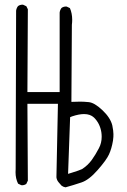

<svg xmlns="http://www.w3.org/2000/svg" viewBox="-20 -802 540 814"><path d="M336.4 -318.4Q362.8 -318.4 378.4 -303.7Q403.8 -278.8 409.7 -241.2Q411.1 -231.4 411.1 -222.2Q411.1 -195.8 399.4 -173.8Q385.3 -146.5 369.1 -124Q352.1 -100.6 327.6 -85Q316.4 -79.6 286.1 -70.3L268.6 -64.9L277.3 -305.2L285.6 -308.6Q314.5 -318.4 336.4 -318.4ZM459 -205.6Q460.4 -215.3 460.7 -221.7Q460.9 -228 460.9 -233.6Q460.9 -239.3 459.7 -249.3Q458.5 -259.3 456.1 -270.5Q448.2 -302.7 414.1 -335Q379.9 -367.2 355.5 -369.1Q335 -371.1 320.1 -371.1Q305.2 -371.1 282.7 -370.1L284.7 -696.8Q286.1 -708 286.1 -717.8Q286.1 -745.6 276.4 -767.6L263.2 -773.9Q261.7 -774.4 260.7 -774.4Q248.5 -774.4 240.7 -768.1Q234.4 -759.8 232.9 -749V-411.6H96.2L98.1 -762.7L91.8 -775.4L78.6 -781.7Q77.1 -782.2 76.2 -782.2Q64 -782.2 56.2 -775.9Q49.8 -767.6 48.3 -756.8L46.4 -85.4Q45.9 -78.6 45.9 -71.8Q45.9 -44.9 56.6 -23.4L69.8 -17.1Q71.3 -16.6 73.5 -16.6Q75.7 -16.6 79.1 -17.1Q85.4 -18.1 91.3 -22L98.1 -36.1L96.2 -361.8H225.6L219.2 -50.3Q220.7 -38.6 228 -29.8L240.7 -15.1Q248 -9.3 257.8 -7.8Q291.5 -17.1 324.7 -28.3Q356.9 -38.6 394 -81.1Q431.2 -123.5 441.9 -147Q453.1 -170.9 459 -205.6Z"/></svg>

Font: NaikaiFont
Style: ExtraLight
Weight: 200
Version: Version 1.89